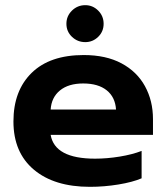

<svg xmlns="http://www.w3.org/2000/svg" viewBox="-20 -708 644 743"><path d="M237 -616Q237 -646 258.5 -667Q280 -688 310 -688Q339 -688 360 -667Q381 -646 381 -616Q381 -586 360 -565.5Q339 -545 310 -545Q280 -545 258.5 -565.5Q237 -586 237 -616ZM32 -238Q32 -357 102.5 -426Q173 -495 304 -495Q390 -495 450 -463Q510 -431 541 -374.5Q572 -318 572 -247V-186H176Q192 -94 348 -94Q394 -94 443 -102Q492 -110 528 -124V-18Q493 -3 438 6Q383 15 328 15Q190 15 111 -51.5Q32 -118 32 -238ZM429 -284Q426 -332 393 -358.5Q360 -385 302 -385Q245 -385 212 -358Q179 -331 176 -284Z"/></svg>

Font: Prompt SemiBold
Style: Regular
Weight: 600
Designer: Katatrad Team
Foundry: CadsonDemak
Version: Version 1.000